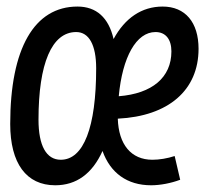

<svg xmlns="http://www.w3.org/2000/svg" viewBox="-20 -547 626 577"><path d="M438 -66.9C374 -66.9 336.4 -112.8 334 -190.4C486.3 -197.8 576.7 -275.9 576.7 -400.4C576.7 -480 536.6 -527.3 468.8 -527.3C405.8 -527.3 355.5 -492.7 321.3 -429.7C306.6 -494.1 269.5 -527.3 212.9 -527.3C83 -527.3 10.7 -401.4 10.7 -174.3C10.7 -56.2 59.1 9.8 146 9.8C209.5 9.8 257.3 -24.9 288.1 -93.3C311.5 -27.3 362.3 9.8 434.1 9.8C461.9 9.8 494.6 3.4 521.5 -6.8L504.9 -78.1C482.9 -70.8 458.5 -66.9 438 -66.9ZM162.6 -66.9C119.1 -66.9 95.7 -109.4 95.7 -187.5C95.7 -356.4 135.7 -450.7 209 -450.7C247.6 -450.7 269 -411.6 269 -341.8C269 -164.6 231.4 -66.9 162.6 -66.9ZM336.9 -257.8C347.7 -375.5 389.6 -450.7 447.3 -450.7C478 -450.7 495.1 -428.7 495.1 -392.6C495.1 -314 437 -265.6 336.9 -257.8Z"/></svg>

Font: Cascadia Code SemiLight
Style: Italic
Weight: 350
Italic angle: -10°
Monospace: yes
Designer: Aaron Bell
Foundry: Saja Typeworks
Version: Version 2404.023